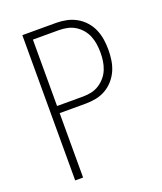

<svg xmlns="http://www.w3.org/2000/svg" viewBox="-136 -824 772 913"><g transform="rotate(-20 250.0 -367.5)"><path d="M86 0V-735H258Q284 -735 310 -729.5Q336 -724 359 -711Q382 -698 400 -678Q418 -658 428.5 -633.5Q439 -609 443 -583Q447 -557 447 -530Q447 -504 443 -477.5Q439 -451 428.5 -427Q418 -403 400 -382.5Q382 -362 359 -349Q336 -336 310 -331Q284 -326 258 -326H126V0ZM126 -362H258Q279 -362 300 -366.5Q321 -371 339 -382.5Q357 -394 371 -410.5Q385 -427 393 -447Q401 -467 404 -488Q407 -509 407 -530Q407 -552 404 -573Q401 -594 393 -614Q385 -634 371 -650.5Q357 -667 339 -678Q321 -689 300 -693.5Q279 -698 258 -698H126Z"/></g></svg>

Font: Iosevka Extralight
Style: Regular
Weight: 200
Monospace: yes
Designer: Belleve Invis
Foundry: Belleve Invis
Version: Version 32.0.1; ttfautohint (v1.8.4)